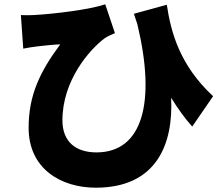

<svg xmlns="http://www.w3.org/2000/svg" viewBox="-20 -801 1040 892"><path d="M77 -731 88 -575C112 -580 127 -582 150 -585C175 -588 228 -594 260 -595C164 -466 113 -357 113 -207C113 -17 263 71 425 71C707 71 786 -131 775 -347C806 -297 838 -252 873 -213L970 -354C814 -499 774 -652 755 -779L602 -737L618 -689C705 -328 644 -93 428 -93C336 -93 270 -139 270 -242C270 -426 394 -569 466 -623C481 -633 499 -641 514 -647L469 -781C399 -757 233 -736 135 -731C116 -730 96 -730 77 -731Z"/></svg>

Font: Noto Sans CJK TC Black
Style: Regular
Weight: 900
Designer: Ryoko NISHIZUKA 西塚涼子 (kana, bopomofo & ideographs); Paul D. Hunt (Latin, Greek & Cyrillic); Sandoll Communications 산돌커뮤니
Foundry: Adobe
Version: Version 2.004;hotconv 1.0.118;makeotfexe 2.5.65603